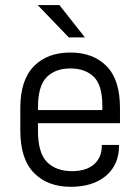

<svg xmlns="http://www.w3.org/2000/svg" viewBox="-20 -717 543 743"><path d="M126 -697.3H210L308.6 -572.3H246.1ZM127 -240.2V-210Q127 -125 162.1 -89.8Q197.3 -54.7 258.8 -54.7Q313.5 -54.7 343.8 -81.1Q374 -107.4 374 -153.3V-156.2H440.4V-151.4Q440.4 -80.1 390.6 -37.1Q339.8 5.9 253.9 5.9Q165 5.9 112.3 -46.9Q58.6 -100.6 58.6 -211.9V-299.8Q58.6 -408.2 112.3 -461.9Q164.1 -513.7 252 -513.7Q339.8 -513.7 391.6 -461.9Q444.3 -409.2 444.3 -299.8V-240.2ZM161.1 -418.9Q127 -384.8 127 -301.8V-291H376V-308.6Q376 -387.7 342.8 -419.9Q309.6 -452.1 252 -452.1Q194.3 -452.1 161.1 -418.9Z"/></svg>

Font: Dinish
Style: Regular
Weight: 400
Designer: Bert Driehuis
Foundry: Playbeing
Version: Version 3.006; git-39231f3c-release